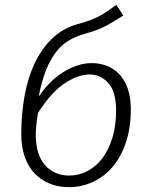

<svg xmlns="http://www.w3.org/2000/svg" viewBox="-20 -763 623 794"><path d="M333 -624Q293 -613 263 -594.5Q233 -576 210 -545.5Q187 -515 170 -472Q153 -429 141 -369L144 -368Q162 -396 186.5 -420.5Q211 -445 239 -463Q267 -481 297.5 -491.5Q328 -502 359 -502Q393 -502 422.5 -490.5Q452 -479 474 -455.5Q496 -432 508.5 -396Q521 -360 521 -312Q521 -235 501 -175Q481 -115 446.5 -74Q412 -33 365 -11Q318 11 265 11Q222 11 186 -3.5Q150 -18 123.5 -45.5Q97 -73 82.5 -114Q68 -155 68 -209Q68 -291 81.5 -366Q95 -441 123.5 -501.5Q152 -562 196 -604Q240 -646 300 -663Q329 -671 350 -678.5Q371 -686 389 -695.5Q407 -705 424 -716.5Q441 -728 461 -743L490 -699Q467 -684 448.5 -673Q430 -662 412 -653Q394 -644 375 -637Q356 -630 333 -624ZM351 -455Q303 -455 247.5 -418.5Q192 -382 137 -296Q132 -266 130 -243.5Q128 -221 128 -206Q128 -123 166.5 -80Q205 -37 266 -37Q305 -37 340.5 -55Q376 -73 402.5 -107.5Q429 -142 444.5 -192Q460 -242 460 -307Q460 -384 428 -419.5Q396 -455 351 -455Z"/></svg>

Font: Glekhifnjqigglhiwekvrgaqftz
Style: Regular
Weight: 300
Italic angle: -8°
Designer: Carrois Corporate & Edenspiekermann
Foundry: Carrois Corporate GbR & Edenspiekermann AG
Version: Version 2.001